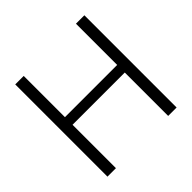

<svg xmlns="http://www.w3.org/2000/svg" viewBox="-182 -899 1071 1071"><g transform="rotate(-45 353.0 -364.0)"><path d="M80.1 0V-727.5H147V-402.3H559.1V-727.5H625.5V0H559.1V-342.3H147V0Z"/></g></svg>

Font: Inter 28pt Light
Style: Regular
Weight: 300
Designer: Rasmus Andersson
Foundry: rsms
Version: Version 4.001;git-66647c0bb